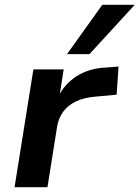

<svg xmlns="http://www.w3.org/2000/svg" viewBox="-20 -785 585 805"><path d="M41 0 120 -494H247L228 -373H221Q248 -431 300.5 -465Q353 -499 426 -502L477 -506L469 -388L381 -380Q332 -376 298 -359.5Q264 -343 244.5 -316Q225 -289 219 -252L179 0ZM261 -558 409 -765H545L355 -558Z"/></svg>

Font: Nunito Sans 10pt SemiExpanded
Style: Bold Italic
Weight: 700
Width: 6
Italic angle: -9°
Designer: Vernon Adams
Foundry: Vernon Adams
Version: Version 3.101;gftools[0.9.27]